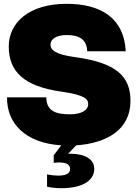

<svg xmlns="http://www.w3.org/2000/svg" viewBox="-20 -752 722 1008"><path d="M302 236C425 236 475 188 475 135C475 83 425 55 348 55H338L380 11C542 0 665 -72 665 -222C665 -351 592 -422 375 -452C270 -466 245 -490 245 -518C245 -548 278 -568 330 -568C397 -568 435 -545 438 -483H640C632 -654 513 -732 330 -732C132 -732 26 -633 26 -508C26 -378 103 -299 302 -271C428 -253 443 -231 443 -206C443 -173 406 -152 350 -152C283 -152 224 -162 223 -241H17C15 -105 112 -1 302 11L262 63V103C272 101 282 101 292 101C331 101 348 114 348 135C348 157 331 170 284 170C270 170 249 168 227 164V228C252 234 277 236 302 236Z"/></svg>

Font: Aspekta 950
Style: Regular
Weight: 950
Designer: Ivo Dolenc
Version: Version 2.000